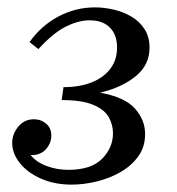

<svg xmlns="http://www.w3.org/2000/svg" viewBox="-20 -490 479 520"><path d="M251 -239Q318 -227 345.5 -196Q373 -165 373 -127Q373 -92 354.5 -66.5Q336 -41 306.5 -24Q277 -7 242 1.5Q207 10 174 10Q128 10 91.5 -6Q55 -22 34 -48Q13 -74 13 -103Q13 -127 29.5 -147Q46 -167 72 -167Q91 -167 105 -155Q119 -143 119 -123Q119 -102 104 -85.5Q89 -69 63 -70Q78 -51 106 -40.5Q134 -30 165 -30Q227 -30 256.5 -60Q286 -90 286 -129Q286 -153 274 -173.5Q262 -194 231.5 -206.5Q201 -219 147 -219L152 -254Q196 -254 228.5 -267Q261 -280 279 -304Q297 -328 297 -361Q297 -396 277.5 -415.5Q258 -435 223 -435Q192 -435 157.5 -417.5Q123 -400 84 -357L60 -376Q92 -421 138.5 -445.5Q185 -470 237 -470Q262 -470 288 -464Q314 -458 336 -445Q358 -432 371.5 -411Q385 -390 385 -361Q385 -314 347.5 -283.5Q310 -253 251 -239Z"/></svg>

Font: Brygada 1918
Style: Italic
Weight: 400
Italic angle: -8°
Designer: Mateusz Machalski | Borys Kosmynka | Przemek Hoffer
Foundry: NIEPODLEGLA 2018
Version: Version 3.006